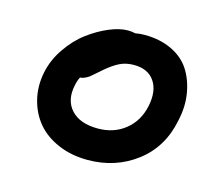

<svg xmlns="http://www.w3.org/2000/svg" viewBox="-71 -573 708 616"><g transform="rotate(15 283.0 -265.5)"><path d="M265.1 -47.9Q210.9 -47.9 167 -66.9Q123 -85.9 96.4 -117.9Q69.8 -149.9 59.3 -192.9Q48.8 -235.8 58.1 -282.2Q66.9 -326.2 93.8 -365.2Q120.6 -404.3 154.1 -429.2Q187.5 -454.1 221.9 -468.5Q256.3 -482.9 283.2 -482.9Q297.9 -482.9 308.1 -480Q322.8 -482.9 338.9 -482.9Q390.1 -482.9 429.2 -464.4Q468.3 -445.8 489.3 -413.6Q510.3 -381.3 517.8 -337.9Q525.4 -294.4 514.2 -245.1Q496.1 -153.3 427 -100.6Q357.9 -47.9 265.1 -47.9ZM164.1 -268.1Q153.3 -216.8 182.4 -185.3Q211.4 -153.8 271 -153.8Q324.2 -153.8 361.8 -184.1Q399.4 -214.4 410.2 -266.1Q420.9 -317.9 399.4 -349.4Q377.9 -380.9 331.1 -380.9Q305.2 -380.9 285.2 -371.3Q265.1 -361.8 240.2 -340.8Q233.4 -335 220.5 -323.5Q207.5 -312 202.9 -308.6Q198.2 -305.2 190.2 -301.3Q182.1 -297.4 173.8 -296.9Q167.5 -285.6 164.1 -268.1Z"/></g></svg>

Font: Shantell Sans Irregular Bouncy
Style: Italic
Weight: 500
Italic angle: -11.31°
Designer: Stephen Nixon, Anya Danilova, Shantell Martin
Foundry: Arrow Type
Version: Version 1.006;[9816181b4]